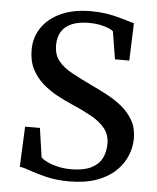

<svg xmlns="http://www.w3.org/2000/svg" viewBox="-54 -798 699 854"><g transform="rotate(5 296.0 -371.0)"><path d="M287 11Q230 11 185.2 0.2Q140.5 -10.5 109.5 -21.8Q78.5 -33 62.5 -34.5L70.5 -214.5H136.5L155.5 -84.5Q165.5 -74.5 185.2 -65.2Q205 -56 232 -49.8Q259 -43.5 290 -43.5Q344 -43.5 377.5 -59.2Q411 -75 426.5 -103.5Q442 -132 442 -170.5Q442 -211 419.2 -239Q396.5 -267 356.8 -289Q317 -311 266.5 -332.5Q236 -345.5 201.8 -364Q167.5 -382.5 137.2 -408.8Q107 -435 88.2 -471.5Q69.5 -508 69.5 -558Q69.5 -613 99 -656.8Q128.5 -700.5 184 -726Q239.5 -751.5 318 -751.5Q355 -751.5 386 -746.8Q417 -742 441.5 -735.2Q466 -728.5 483.8 -723Q501.5 -717.5 512.5 -715.5L506.5 -547.5H442.5L422.5 -671Q416.5 -677 401 -683.5Q385.5 -690 363.2 -694.5Q341 -699 314 -699Q267.5 -699 236.8 -685.8Q206 -672.5 191 -647.8Q176 -623 176 -588Q176 -544.5 198.8 -516.8Q221.5 -489 261.5 -467.8Q301.5 -446.5 351.5 -422.5Q386 -406.5 422 -387.2Q458 -368 488.8 -342.5Q519.5 -317 538.2 -283.2Q557 -249.5 557 -204Q557 -165.5 541.5 -127.2Q526 -89 493.5 -57.8Q461 -26.5 409.8 -7.8Q358.5 11 287 11Z"/></g></svg>

Font: Merriweather 24pt Medium
Style: Regular
Weight: 500
Designer: Eben Sorkin
Foundry: Eben Sorkin
Version: Version 2.100